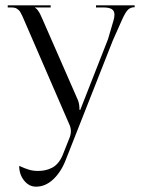

<svg xmlns="http://www.w3.org/2000/svg" viewBox="-20 -511 532 720"><path d="M241 5Q245.8 -7 245.8 -19.2Q245.8 -31 241 -42L72 -432Q67.2 -443.5 64.6 -449.1Q62 -454.8 58.2 -461.9Q54.5 -469 51.5 -472Q48.5 -475 44 -478Q39.5 -481 34.2 -482Q29 -483 22 -483H9V-491H170V-483H111V-482Q116 -480.2 121.6 -472.6Q127.2 -465 130.2 -458.9Q133.2 -452.8 138 -442L272 -136Q278 -121.5 278 -101V-99H281L385 -364L405 -432Q409.2 -445 409.2 -455.8Q409.2 -470.2 399.4 -476.6Q389.5 -483 368 -483H340V-491H485V-484Q468 -484 458 -472.5Q448 -461 435 -431L403 -359L226 90Q208.8 134.2 179.5 161.6Q150.2 189 115 189Q88.8 189 70.4 166.1Q52 143.2 52 111Q73.2 120.8 88.8 125.4Q104.2 130 122 130Q136.8 130 149.2 127.4Q161.8 124.8 174.6 118.4Q187.5 112 198.1 99.2Q208.8 86.5 216 68Z"/></svg>

Font: FogtwoNo5
Style: Regular
Weight: 400
Designer: gluk (gluksza@wp.pl)
Foundry: gluk (gluksza@wp.pl)
Version: Version 0.87